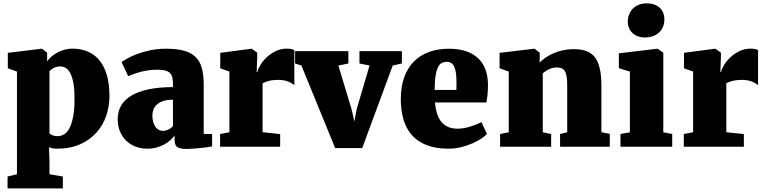

<svg xmlns="http://www.w3.org/2000/svg" viewBox="-20 -853 4444 1116"><path d="M78.6 159.7V-437L25.4 -456.1V-545.9L221.7 -569.8H224.1L253.9 -546.9V-496.1Q263.2 -509.8 277.8 -522.9Q292.5 -536.1 311.5 -546.6Q330.6 -557.1 353 -563.7Q375.5 -570.3 400.4 -570.3Q446.3 -570.3 485.6 -555.2Q524.9 -540 554 -507.1Q583 -474.1 599.6 -421.6Q616.2 -369.1 616.2 -294.9Q616.2 -235.8 597.7 -180.7Q579.1 -125.5 541 -82.8Q502.9 -40 445.6 -14.4Q388.2 11.2 310.5 11.2Q296.9 11.2 283.9 8.5Q271 5.9 264.6 3.4L267.6 83V159.7L345.2 172.9V242.2H23.9V172.9ZM267.6 -78.1Q273.9 -71.3 286.1 -66.4Q298.3 -61.5 314.5 -61.5Q334 -61.5 351.8 -71.8Q369.6 -82 383.1 -106.9Q396.5 -131.8 404.8 -173.3Q413.1 -214.8 413.1 -277.3Q413.6 -327.6 407.7 -363.5Q401.9 -399.4 391.1 -422.4Q380.4 -445.3 365 -456.1Q349.6 -466.8 330.6 -466.8Q310.5 -466.8 293.5 -458.5Q276.4 -450.2 267.6 -439.5Z M664.1 -161.1Q664.1 -204.1 683.6 -238.5Q703.1 -272.9 742.9 -296.9Q782.7 -320.8 843.3 -333.7Q903.8 -346.7 985.4 -346.7V-362.3Q985.4 -384.3 982.2 -400.1Q979 -416 969.5 -426.8Q960 -437.5 942.1 -442.6Q924.3 -447.8 895 -447.8Q865.2 -447.8 839.6 -443.8Q814 -439.9 792.7 -434.1Q771.5 -428.2 754.6 -421.6Q737.8 -415 725.6 -410.2H725.1L686.5 -492.2Q696.8 -500 720.2 -513.2Q743.7 -526.4 777.3 -539.1Q811 -551.8 853.5 -560.8Q896 -569.8 944.8 -569.8Q1008.3 -569.8 1050.3 -558.1Q1092.3 -546.4 1117.7 -521Q1143.1 -495.6 1153.6 -455.8Q1164.1 -416 1164.1 -360.4V-74.2H1212.9V-2Q1203.6 0 1186 2.4Q1168.5 4.9 1147.5 7.1Q1126.5 9.3 1104.5 11Q1082.5 12.7 1064.9 12.7Q1043 12.7 1029.1 9.5Q1015.1 6.3 1007.6 -0.5Q1000 -7.3 997.3 -18.8Q994.6 -30.3 994.6 -46.9V-65.4Q984.9 -51.8 970 -38.1Q955.1 -24.4 935.1 -13.4Q915 -2.4 889.9 4.4Q864.7 11.2 834.5 11.2Q799.8 11.2 768.8 -0.5Q737.8 -12.2 714.6 -34.2Q691.4 -56.2 677.7 -88.1Q664.1 -120.1 664.1 -161.1ZM865.7 -182.6Q865.7 -162.6 869.9 -146.2Q874 -129.9 882.1 -117.7Q890.1 -105.5 901.9 -98.9Q913.6 -92.3 928.7 -92.3Q942.9 -92.3 959 -100.1Q975.1 -107.9 985.4 -119.6V-273.4Q951.2 -273.4 928.2 -265.6Q905.3 -257.8 891.4 -244.9Q877.4 -231.9 871.6 -215.8Q865.7 -199.7 865.7 -182.6Z M1259.3 -74.2 1313.5 -84V-437L1260.3 -456.1V-545.9L1440.4 -569.8H1442.9L1475.1 -546.9V-519.5L1471.7 -434.1H1475.6Q1480 -453.1 1494.4 -476.8Q1508.8 -500.5 1531.5 -521.2Q1554.2 -542 1583.5 -556.2Q1612.8 -570.3 1647.5 -570.3Q1662.6 -570.3 1674.1 -567.9Q1685.5 -565.4 1690.9 -561.5V-358.4Q1683.6 -363.8 1675 -369.1Q1666.5 -374.5 1655.3 -378.9Q1644 -383.3 1629.6 -386Q1615.2 -388.7 1596.2 -388.7Q1564.9 -388.7 1541 -382.3Q1517.1 -376 1506.3 -368.7V-84.5L1608.4 -73.7V0H1259.3Z M1731.9 -472.2 1695.3 -483.9V-555.7H2004.9V-483.9L1946.8 -472.2L2022.9 -220.2L2039.6 -147L2053.7 -220.2L2127.9 -472.2L2069.3 -483.9V-555.7H2315.9V-483.9L2262.7 -472.2L2085.4 7.8H1928.2Z M2309.6 -276.9Q2309.6 -348.1 2329.1 -402.8Q2348.6 -457.5 2385 -494.6Q2421.4 -531.7 2473.1 -550.8Q2524.9 -569.8 2589.4 -569.8Q2645.5 -569.8 2687.7 -555.7Q2730 -541.5 2758.3 -515.1Q2786.6 -488.8 2801 -450.7Q2815.4 -412.6 2816.4 -364.7Q2816.4 -329.1 2813.7 -303.5Q2811 -277.8 2807.1 -257.3H2508.3Q2515.6 -178.2 2548.1 -141.6Q2580.6 -105 2639.6 -105Q2658.7 -105 2678.5 -108.6Q2698.2 -112.3 2716.8 -118.2Q2735.4 -124 2751.2 -130.6Q2767.1 -137.2 2778.3 -143.1L2810.5 -74.2Q2800.3 -62.5 2778.3 -47.9Q2756.3 -33.2 2726.6 -20Q2696.8 -6.8 2661.1 2.2Q2625.5 11.2 2587.4 11.2Q2511.2 11.2 2458.3 -10Q2405.3 -31.2 2372.3 -69.6Q2339.4 -107.9 2324.5 -160.9Q2309.6 -213.9 2309.6 -276.9ZM2632.8 -330.1Q2632.8 -333.5 2632.8 -339.1Q2632.8 -344.7 2633.1 -350.6Q2633.3 -356.4 2633.3 -362.1Q2633.3 -367.7 2633.3 -371.1Q2633.3 -399.9 2630.9 -422.6Q2628.4 -445.3 2622.1 -461.2Q2615.7 -477.1 2604.7 -485.4Q2593.8 -493.7 2577.1 -493.7Q2561.5 -493.7 2548.8 -487.8Q2536.1 -481.9 2526.9 -464.4Q2517.6 -446.8 2512.2 -414.8Q2506.8 -382.8 2506.3 -330.1Z M2886.7 -74.2 2937 -84V-437L2883.8 -456.1V-545.9L3085.4 -569.8H3087.9L3117.2 -546.9V-513.2L3116.2 -489.7Q3131.8 -504.9 3152.6 -519Q3173.3 -533.2 3198.2 -543.9Q3223.1 -554.7 3252.4 -561Q3281.7 -567.4 3314 -567.4Q3356.9 -567.4 3387.5 -556.4Q3418 -545.4 3437.5 -520.3Q3457 -495.1 3466.3 -454.1Q3475.6 -413.1 3475.6 -353.5V-84.5L3524.4 -75.2V0H3235.4V-74.2L3276.9 -84.5V-353Q3276.9 -384.3 3273.9 -405Q3271 -425.8 3263.9 -438.2Q3256.8 -450.7 3245.1 -455.8Q3233.4 -460.9 3215.8 -460.9Q3201.7 -460.9 3189.5 -457.3Q3177.2 -453.6 3167 -448.5Q3156.7 -443.4 3148.7 -437.5Q3140.6 -431.6 3134.8 -426.8V-84L3183.6 -74.2V0H2886.7Z M3586.4 -74.2 3641.1 -84V-437L3577.1 -456.5V-543L3799.8 -569.8H3802.2L3835.4 -546.9V-84L3887.2 -74.2V0H3586.4ZM3727.1 -635.3Q3705.6 -635.3 3687.5 -642.1Q3669.4 -648.9 3656.5 -661.1Q3643.6 -673.3 3636.2 -689.9Q3628.9 -706.5 3628.9 -725.6Q3628.9 -748 3636.5 -767.8Q3644 -787.6 3658 -802.2Q3671.9 -816.9 3692.1 -825.2Q3712.4 -833.5 3738.3 -833.5H3738.8Q3764.2 -833.5 3783.4 -826.4Q3802.7 -819.3 3815.7 -806.9Q3828.6 -794.4 3835.2 -777.8Q3841.8 -761.2 3841.8 -742.2Q3841.8 -719.7 3834.7 -700.2Q3827.6 -680.7 3813.2 -666.3Q3798.8 -651.9 3777.3 -643.6Q3755.9 -635.3 3727.5 -635.3H3727.1Z M3954.6 -74.2 4008.8 -84V-437L3955.6 -456.1V-545.9L4135.7 -569.8H4138.2L4170.4 -546.9V-519.5L4167 -434.1H4170.9Q4175.3 -453.1 4189.7 -476.8Q4204.1 -500.5 4226.8 -521.2Q4249.5 -542 4278.8 -556.2Q4308.1 -570.3 4342.8 -570.3Q4357.9 -570.3 4369.4 -567.9Q4380.9 -565.4 4386.2 -561.5V-358.4Q4378.9 -363.8 4370.4 -369.1Q4361.8 -374.5 4350.6 -378.9Q4339.4 -383.3 4325 -386Q4310.5 -388.7 4291.5 -388.7Q4260.3 -388.7 4236.3 -382.3Q4212.4 -376 4201.7 -368.7V-84.5L4303.7 -73.7V0H3954.6Z"/></svg>

Font: Merriweather UltraBold
Style: Regular
Weight: 900
Designer: Eben Sorkin ( sorkintype@gmail.com )
Foundry: Eben Sorkin
Version: Version 1.570; ttfautohint (v1.3) -l 8 -r 32 -G 0 -x 0 -H 60